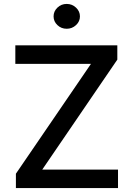

<svg xmlns="http://www.w3.org/2000/svg" viewBox="-20 -958 679 978"><path d="M319.8 -811.5Q292 -811.5 272.5 -830.1Q252.9 -848.6 252.9 -874.5Q252.9 -900.4 272.5 -919.2Q292 -938 319.8 -938Q347.2 -938 367.2 -919.2Q387.2 -900.4 387.2 -874.5Q387.2 -848.6 367.2 -830.1Q347.2 -811.5 319.8 -811.5ZM61 0V-73.2L443.4 -632.8H58.1V-727.1H577.6V-654.3L195.3 -94.2H581.1V0Z"/></svg>

Font: Interop Med
Style: Regular
Weight: 500
Designer: Rasmus Andersson, Google, Jang Haemin
Foundry: jhaemin
Version: Version 1.007